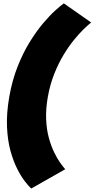

<svg xmlns="http://www.w3.org/2000/svg" viewBox="-20 -810 547 1110"><path d="M160.5 280 357 168.5Q345.5 155.5 328 131Q310.5 106.5 293 70.5Q275.5 34.5 262.5 -12.8Q249.5 -60 246.8 -119.5Q244 -179 256.5 -250Q269.5 -322.5 293.8 -383.2Q318 -444 347.5 -492.8Q377 -541.5 407.5 -579Q438 -616.5 464.5 -642Q491 -667.5 507 -680L349 -790.5Q331 -778 299.2 -749.2Q267.5 -720.5 228.8 -674.8Q190 -629 151.5 -566.5Q113 -504 81.8 -425.2Q50.5 -346.5 33.5 -250Q17 -154.5 20.5 -76Q24 2.5 40.8 62.8Q57.5 123 80 167Q102.5 211 124.5 239.2Q146.5 267.5 160.5 280Z"/></svg>

Font: Anybody Expanded Black
Style: Italic
Weight: 900
Width: 7
Italic angle: -10°
Version: Version 1.113;gftools[0.9.25]